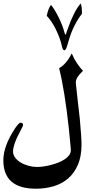

<svg xmlns="http://www.w3.org/2000/svg" viewBox="-20 -1018 590 1150"><path d="M335 -610.4Q355.5 -621.6 374.3 -643.3Q393.1 -665 409.7 -698.2Q423.8 -665 440.7 -639.6Q457.5 -614.3 477.1 -593.8Q455.6 -573.7 444.8 -556.9Q434.1 -540 434.1 -524.4Q434.1 -522.5 434.3 -519.8Q434.6 -517.1 435.3 -509.5Q436 -502 437.5 -488.3Q439 -474.6 441.7 -450.9Q444.3 -427.2 448.2 -391.8Q452.1 -356.4 458 -306.2Q462.9 -250 465.6 -212.2Q468.3 -174.3 468.3 -152.8Q468.3 -81.1 446.3 -30.5Q424.3 20 387 51.8Q349.6 83.5 300 97.9Q250.5 112.3 195.3 112.3Q0 112.3 0 -58.1Q0 -142.6 70.3 -249.5Q81.5 -265.6 89.6 -274.4Q97.7 -283.2 102.5 -283.2Q118.2 -283.2 118.2 -268.1Q118.2 -267.1 113.8 -256.8Q109.4 -246.6 98.1 -226.1Q78.1 -189.5 68.1 -160.2Q58.1 -130.9 58.1 -110.8Q58.1 -91.3 70.3 -74.5Q82.5 -57.6 103 -45.2Q123.5 -32.7 149.9 -25.4Q176.3 -18.1 204.6 -18.1Q219.7 -18.1 240.5 -21Q261.2 -23.9 283.4 -29.5Q305.7 -35.2 327.4 -43.5Q349.1 -51.8 366.2 -63Q383.3 -74.2 393.8 -87.9Q404.3 -101.6 404.3 -118.2Q404.3 -121.1 403.8 -127.4Q403.3 -133.8 402.1 -147.9Q400.9 -162.1 398.4 -186.5Q396 -210.9 392.1 -250Q379.9 -363.3 365 -454.8Q350.1 -546.4 334.5 -607.4ZM260.3 -924.3Q264.2 -944.8 270.5 -961.2Q276.9 -977.5 285.2 -988.8Q296.4 -976.1 308.8 -955.3Q321.3 -934.6 332.5 -911.4Q343.8 -888.2 352.5 -865.5Q361.3 -842.8 365.2 -825.7Q368.2 -816.9 369.4 -813.7Q370.6 -810.5 371.6 -810.5Q375 -810.5 377 -819.1Q378.9 -827.6 385.7 -844.7Q402.8 -894.5 423.1 -935.1Q443.4 -975.6 463.9 -997.6Q467.3 -987.3 469 -973.6Q470.7 -960 470.7 -935.1Q459.5 -921.4 448.2 -903.6Q437 -885.7 426.8 -865.2Q416 -844.7 407.5 -822.5Q398.9 -800.3 392.1 -776.9Q388.7 -765.1 385.5 -754.4Q382.3 -743.7 379.4 -735.1Q376.5 -726.6 373 -721.7Q369.6 -716.8 365.7 -716.8Q357.9 -716.8 353 -732.4Q344.7 -770 334.7 -795.7Q324.7 -821.3 313 -845.2Q300.3 -870.1 287.1 -889.4Q273.9 -908.7 260.3 -922.9Z"/></svg>

Font: XB Niloofar
Style: Bold
Weight: 700
Designer: Behnam
Foundry: Irmug
Version: Version 7.201 2008